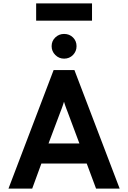

<svg xmlns="http://www.w3.org/2000/svg" viewBox="-20 -1114 757 1134"><path d="M30 0 296.6 -700H419.6L686.8 0H547.4L492.2 -148.2H224.4L170.2 0ZM266.6 -266.6H449L378.8 -454.2Q375.6 -462.4 371.6 -472.9Q367.7 -483.5 364 -494.1Q360.3 -504.8 358 -513.2Q355.5 -504.8 351.9 -494.1Q348.3 -483.5 344.4 -472.9Q340.4 -462.4 337.2 -454.2ZM358.5 -767.6Q328.3 -767.6 306.6 -789.3Q284.9 -811 284.9 -841.2Q284.9 -871.9 306.6 -892.8Q328.3 -913.6 358.5 -913.6Q390.1 -913.6 411.1 -892.8Q432.1 -871.9 432.1 -841.2Q432.1 -811 411.1 -789.3Q390.1 -767.6 358.5 -767.6ZM193.5 -991.8V-1094H523.5V-991.8Z"/></svg>

Font: Overpass
Style: Regular
Weight: 400
Designer: Delve Withrington, Dave Bailey, Thomas Jockin
Foundry: Delve Fonts LLC
Version: Version 4.000